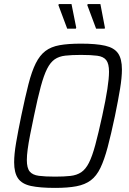

<svg xmlns="http://www.w3.org/2000/svg" viewBox="-20 -909 628 937"><path d="M249 8Q175 8 131 -1.5Q87 -11 68 -38.5Q49 -66 49 -117Q49 -156 58.5 -212Q68 -268 84 -345Q103 -436 119 -498.5Q135 -561 154.5 -600Q174 -639 201.5 -660Q229 -681 271 -688.5Q313 -696 375 -696Q449 -696 493 -686Q537 -676 556 -649Q575 -622 575 -570Q575 -531 566 -476Q557 -421 541 -343Q522 -253 505.5 -191Q489 -129 470 -89.5Q451 -50 423 -29Q395 -8 353 0Q311 8 249 8ZM249 -47Q293 -47 324 -50.5Q355 -54 376.5 -68.5Q398 -83 414 -114.5Q430 -146 445 -201.5Q460 -257 479 -344Q496 -422 504 -474.5Q512 -527 512 -559Q512 -598 498.5 -615.5Q485 -633 454.5 -637Q424 -641 375 -641Q330 -641 299 -637.5Q268 -634 247 -619.5Q226 -605 210 -573.5Q194 -542 179 -486.5Q164 -431 146 -344Q135 -292 127 -251Q119 -210 115 -180Q111 -150 111 -128Q111 -89 125 -72Q139 -55 169.5 -51Q200 -47 249 -47ZM350 -769H308L265 -884L267 -889H329L352 -774ZM491 -769H449L406 -884L408 -889H470L492 -774Z"/></svg>

Font: Saira SemiCondensed Light
Style: Italic
Weight: 300
Width: 4
Italic angle: -12°
Designer: Hector Gatti with collaboration of the Omnibus-Type team
Foundry: Omnibus-Type
Version: Version 1.101